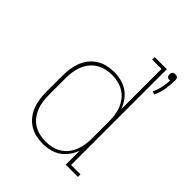

<svg xmlns="http://www.w3.org/2000/svg" viewBox="-208 -878 1015 1015"><g transform="rotate(45 300.0 -370.0)"><path d="M511 -593 494 -600Q506 -624 511.5 -650.5Q517 -677 519 -704H515Q511 -704 506.5 -705Q502 -706 498.5 -709.5Q495 -713 494 -717Q493 -721 493 -726Q493 -730 494 -734.5Q495 -739 498.5 -742.5Q502 -746 506.5 -747Q511 -748 515 -748Q519 -748 523.5 -747Q528 -746 531.5 -742.5Q535 -739 536 -734.5Q537 -730 537 -726Q537 -692 531.5 -658Q526 -624 511 -593ZM278 8Q252 8 226 2Q200 -4 178 -18Q156 -32 140 -52.5Q124 -73 114.5 -97.5Q105 -122 101.5 -148Q98 -174 98 -200V-321Q98 -346 101.5 -372Q105 -398 114.5 -422.5Q124 -447 140 -467.5Q156 -488 178 -502Q200 -516 226 -522Q252 -528 278 -528Q305 -528 331.5 -521.5Q358 -515 380 -500Q402 -485 418 -462.5Q434 -440 443 -415V-716H373V-735H464V-19H534V0H443V-105Q434 -80 418 -57.5Q402 -35 380 -20Q358 -5 331.5 1.5Q305 8 278 8ZM281 -11Q305 -11 328 -16.5Q351 -22 371 -34.5Q391 -47 405.5 -66Q420 -85 428.5 -107Q437 -129 440 -152.5Q443 -176 443 -200V-321Q443 -344 440 -367.5Q437 -391 428.5 -413Q420 -435 405.5 -454Q391 -473 371 -485.5Q351 -498 328 -503.5Q305 -509 281 -509Q257 -509 234 -503.5Q211 -498 191 -485.5Q171 -473 156.5 -454Q142 -435 133.5 -413Q125 -391 122 -367.5Q119 -344 119 -321V-200Q119 -176 122 -152.5Q125 -129 133.5 -107Q142 -85 156.5 -66Q171 -47 191 -34.5Q211 -22 234 -16.5Q257 -11 281 -11Z"/></g></svg>

Font: Iosevka HT Thin Extended
Style: Regular
Weight: 100
Width: 7
Monospace: yes
Designer: Belleve Invis
Foundry: Belleve Invis
Version: Version 32.3.0; ttfautohint (v1.8.4)